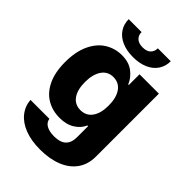

<svg xmlns="http://www.w3.org/2000/svg" viewBox="-266 -829 1150 1150"><g transform="rotate(45 309.0 -254.0)"><path d="M47.9 40H208Q212.9 67.9 237.8 81.3Q262.7 94.7 302.7 94.7Q403.3 94.7 403.3 1V-92.8H397.5Q380.9 -54.7 342.3 -30.8Q303.7 -6.8 247.1 -6.8Q186.5 -6.8 138.4 -35.2Q90.3 -63.5 62.3 -121.8Q34.2 -180.2 34.2 -266.6Q34.2 -355.5 63 -416.5Q91.8 -477.5 140.1 -507.3Q188.5 -537.1 246.1 -537.1Q304.7 -537.1 342 -509Q379.4 -481 396.5 -439.5H401.4V-530.3H565.4V2.9Q565.4 68.8 532.2 115.5Q499 162.1 438.7 186Q378.4 210 298.8 210Q224.1 210 168.9 188.7Q113.8 167.5 82.8 128.9Q51.8 90.3 47.9 40ZM403.3 -266.6Q403.3 -332.5 377 -370.4Q350.6 -408.2 302.7 -408.2Q255.4 -408.2 229.2 -369.9Q203.1 -331.5 203.1 -266.6Q203.1 -201.2 229.2 -164.6Q255.4 -127.9 302.7 -127.9Q350.1 -127.9 376.7 -164.6Q403.3 -201.2 403.3 -266.6ZM300.8 -575.2Q246.6 -575.2 206.3 -592.8Q166 -610.4 144 -642.8Q122.1 -675.3 122.1 -717.8H231.4Q230.5 -692.4 247.8 -674.8Q265.1 -657.2 300.8 -657.2Q335.4 -657.2 352.3 -674.3Q369.1 -691.4 369.1 -717.8H478.5Q478.5 -675.3 456.8 -642.8Q435.1 -610.4 394.8 -592.8Q354.5 -575.2 300.8 -575.2Z"/></g></svg>

Font: Pretendard Std ExtraBold
Style: Regular
Weight: 800
Designer: Base glyphs from Inter by Rasmus Andersson; Hangeul glyphs from Noto Sans CJK(Source Han Sans) by Jang Soo-young and Kan
Foundry: Kil Hyung-jin
Version: Version 1.309